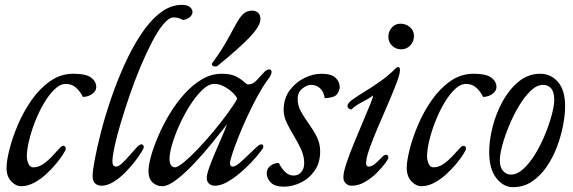

<svg xmlns="http://www.w3.org/2000/svg" viewBox="-20 -755 2370 794"><path d="M241 -152Q252 -152 252 -140Q252 -135 241.5 -118Q231 -101 212.5 -78.5Q194 -56 170.5 -34.5Q147 -13 120.5 1Q94 15 68 15Q45 15 26 -5.5Q7 -26 7 -61Q7 -89 19 -137Q31 -185 54 -239Q77 -293 110.5 -341Q144 -389 187.5 -419.5Q231 -450 283 -450Q336 -450 357 -434Q378 -418 378 -395Q378 -379 362 -367Q346 -355 323 -354Q313 -375 295.5 -391.5Q278 -408 252 -408Q229 -408 206 -386Q183 -364 162 -328.5Q141 -293 125 -252Q109 -211 100 -173Q91 -135 91 -109Q91 -93 97.5 -78Q104 -63 117 -63Q139 -63 158.5 -76.5Q178 -90 194.5 -107.5Q211 -125 223 -138.5Q235 -152 241 -152Z M698 -683Q679 -683 656 -655.5Q633 -628 609 -582Q585 -536 561 -479Q537 -422 516.5 -362Q496 -302 479.5 -247Q463 -192 454 -150Q445 -108 445 -87Q445 -74 450 -70Q455 -66 459 -66Q470 -66 485 -80Q500 -94 515.5 -112Q531 -130 544 -144Q557 -158 564 -158Q570 -158 572 -154.5Q574 -151 575 -147Q575 -143 564.5 -125.5Q554 -108 536 -85Q518 -62 495.5 -39.5Q473 -17 448 -2Q423 13 400 13Q384 13 373.5 3.5Q363 -6 363 -28Q363 -48 372 -96Q381 -144 397.5 -208.5Q414 -273 438.5 -345Q463 -417 494 -486Q525 -555 562 -611.5Q599 -668 642 -701.5Q685 -735 732 -735Q754 -735 765 -726Q776 -717 776 -706Q776 -695 766.5 -685.5Q757 -676 738 -672Q728 -677 719 -680Q710 -683 698 -683Z M1093 -468Q1103 -468 1103 -457Q1103 -445 1086.5 -424Q1070 -403 1041 -350Q1020 -311 1000 -267.5Q980 -224 964.5 -184.5Q949 -145 940 -117Q931 -89 931 -80Q931 -66 942 -66Q953 -66 969.5 -80Q986 -94 1004.5 -112Q1023 -130 1038 -144Q1053 -158 1060 -158Q1066 -158 1067.5 -154.5Q1069 -151 1069 -147Q1069 -143 1055.5 -125.5Q1042 -108 1020.5 -85Q999 -62 972.5 -39.5Q946 -17 919 -2Q892 13 869 13Q854 13 844.5 4.5Q835 -4 835 -19Q835 -33 844.5 -60Q854 -87 868 -120Q882 -153 896 -185Q910 -217 919 -241Q892 -207 856.5 -163Q821 -119 782.5 -78.5Q744 -38 709.5 -11.5Q675 15 650 15Q628 15 611 -0.5Q594 -16 594 -48Q594 -71 604.5 -109Q615 -147 634.5 -192.5Q654 -238 681 -283Q708 -328 742 -366Q776 -404 815 -427Q854 -450 897 -450Q934 -450 955.5 -439Q977 -428 988.5 -417Q1000 -406 1007 -406Q1025 -406 1040 -421.5Q1055 -437 1068.5 -452.5Q1082 -468 1093 -468ZM866 -408Q843 -408 817.5 -384Q792 -360 767.5 -322Q743 -284 723.5 -241.5Q704 -199 692.5 -160.5Q681 -122 681 -97Q681 -83 686.5 -73Q692 -63 704 -63Q715 -63 740.5 -84Q766 -105 797.5 -138Q829 -171 861.5 -210Q894 -249 920.5 -285Q947 -321 961 -347Q956 -359 941 -373Q926 -387 906.5 -397.5Q887 -408 866 -408ZM880 -483Q877 -480 871 -480Q858 -480 856 -489Q856 -493 859 -496Q897 -548 919 -588Q941 -628 956 -655.5Q971 -683 985.5 -697Q1000 -711 1023 -711Q1038 -711 1047.5 -702Q1057 -693 1057 -676Q1057 -648 1013.5 -602Q970 -556 880 -483Z M1304 -129Q1304 -82 1281.5 -49.5Q1259 -17 1224 0Q1189 17 1153 17Q1117 17 1100 0Q1083 -17 1083 -39Q1083 -57 1098 -69Q1113 -81 1133 -81Q1159 -29 1194 -29Q1214 -29 1226 -43.5Q1238 -58 1238 -80Q1238 -109 1225 -137.5Q1212 -166 1195.5 -193Q1179 -220 1166 -247Q1153 -274 1153 -300Q1153 -348 1178 -381.5Q1203 -415 1239 -432.5Q1275 -450 1309 -450Q1350 -450 1367.5 -433.5Q1385 -417 1385 -394Q1383 -376 1372 -363.5Q1361 -351 1323 -349Q1319 -376 1303.5 -390Q1288 -404 1267 -404Q1249 -404 1230 -388.5Q1211 -373 1211 -346Q1211 -318 1225 -293Q1239 -268 1257.5 -242.5Q1276 -217 1290 -189.5Q1304 -162 1304 -129Z M1634 -465Q1634 -449 1620 -412Q1606 -375 1585 -326.5Q1564 -278 1543 -229Q1522 -180 1508 -140.5Q1494 -101 1494 -81Q1494 -66 1504 -66Q1518 -66 1532 -78.5Q1546 -91 1557.5 -103Q1569 -115 1576 -115Q1586 -115 1586 -103Q1586 -98 1573 -80Q1560 -62 1538.5 -40.5Q1517 -19 1490 -3Q1463 13 1434 13Q1421 13 1410.5 4Q1400 -5 1400 -22Q1400 -42 1412.5 -79.5Q1425 -117 1443.5 -162Q1462 -207 1480 -249.5Q1498 -292 1510.5 -322.5Q1523 -353 1523 -360Q1504 -346 1477 -332.5Q1450 -319 1433 -302Q1427 -303 1422 -306.5Q1417 -310 1417 -317Q1417 -328 1436 -342Q1455 -356 1485.5 -374.5Q1516 -393 1550.5 -417Q1585 -441 1616 -472Q1622 -478 1626 -478Q1634 -478 1634 -465ZM1639 -551Q1617 -551 1601.5 -566Q1586 -581 1586 -603Q1586 -624 1600 -640.5Q1614 -657 1636 -657Q1658 -657 1675 -643Q1692 -629 1692 -606Q1692 -584 1677 -567.5Q1662 -551 1639 -551Z M1896 -152Q1907 -152 1907 -140Q1907 -135 1896.5 -118Q1886 -101 1867.5 -78.5Q1849 -56 1825.5 -34.5Q1802 -13 1775.5 1Q1749 15 1723 15Q1700 15 1681 -5.5Q1662 -26 1662 -61Q1662 -89 1674 -137Q1686 -185 1709 -239Q1732 -293 1765.5 -341Q1799 -389 1842.5 -419.5Q1886 -450 1938 -450Q1991 -450 2012 -434Q2033 -418 2033 -395Q2033 -379 2017 -367Q2001 -355 1978 -354Q1968 -375 1950.5 -391.5Q1933 -408 1907 -408Q1884 -408 1861 -386Q1838 -364 1817 -328.5Q1796 -293 1780 -252Q1764 -211 1755 -173Q1746 -135 1746 -109Q1746 -93 1752.5 -78Q1759 -63 1772 -63Q1794 -63 1813.5 -76.5Q1833 -90 1849.5 -107.5Q1866 -125 1878 -138.5Q1890 -152 1896 -152Z M2101 19Q2062 19 2032.5 -18.5Q2003 -56 2003 -126Q2003 -176 2017.5 -232Q2032 -288 2059.5 -337.5Q2087 -387 2126 -418.5Q2165 -450 2214 -450Q2259 -450 2288 -415.5Q2317 -381 2317 -316Q2317 -281 2308.5 -236.5Q2300 -192 2283 -147Q2266 -102 2240 -64.5Q2214 -27 2179.5 -4Q2145 19 2101 19ZM2092 -33Q2119 -33 2145 -57Q2171 -81 2194 -119Q2217 -157 2234.5 -200Q2252 -243 2262 -281Q2272 -319 2272 -342Q2272 -374 2259.5 -389Q2247 -404 2226 -404Q2200 -404 2174.5 -379.5Q2149 -355 2126 -316.5Q2103 -278 2085 -234.5Q2067 -191 2057 -153Q2047 -115 2047 -92Q2047 -63 2060.5 -48Q2074 -33 2092 -33Z"/></svg>

Font: Sedan
Style: Italic
Weight: 400
Italic angle: -13.8°
Designer: Sebastian Salazar
Foundry: Sebastian Salazar
Version: Version 1.100; ttfautohint (v1.8.4.7-5d5b)